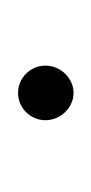

<svg xmlns="http://www.w3.org/2000/svg" viewBox="37 -346 103 218"><g transform="rotate(90 89.0 -236.5)"><path d="M54 -236C54 -219 68 -205 85 -205C102 -205 116 -219 116 -236C116 -253 102 -268 85 -268C68 -268 54 -253 54 -236Z"/></g></svg>

Font: Rawengulk
Style: Regular
Weight: 400
Version: Version 0.9